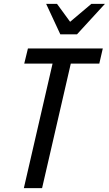

<svg xmlns="http://www.w3.org/2000/svg" viewBox="-20 -970 561 990"><path d="M103 0 251 -642H105L124 -720H510L492 -642H345L197 0ZM291 -793 218 -950H274L369 -820H297L451 -950H521L377 -793Z"/></svg>

Font: Instrument Sans Condensed Medium
Style: Italic
Weight: 500
Width: 3
Italic angle: -13°
Designer: Rodrigo Fuenzalida
Foundry: fragTYPE
Version: Version 1.000;gftools[0.9.28]